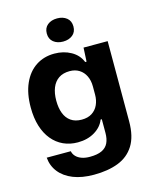

<svg xmlns="http://www.w3.org/2000/svg" viewBox="-132 -825 881 1091"><g transform="rotate(-15 308.5 -279.5)"><path d="M283.9 177Q213.3 177 162.3 156.7Q111.3 136.4 82.1 99.6Q52.9 62.9 48.7 13.7H190.4Q193.6 31.1 206.4 44.5Q219.1 57.9 239.6 65.2Q260.1 72.6 287.4 72.6Q331.7 72.6 358.1 60.1Q384.4 47.6 396 23.4Q407.6 -0.7 407.6 -35.7V-116.3H400.6Q385.1 -75.6 342.8 -50Q300.4 -24.4 243 -24.4Q196.3 -24.4 158.1 -42.1Q120 -59.7 92.4 -93.2Q64.7 -126.7 49.7 -174.9Q34.7 -223.1 34.7 -285Q34.7 -367.1 60.9 -425.7Q87 -484.3 134 -515.3Q181 -546.3 243 -546.3Q297.6 -546.3 340.6 -522.1Q383.7 -497.9 400.6 -454.7H408.6L412.7 -536.3H554.6V-64.3Q554.6 23.7 521.3 76.9Q488 130.1 427.2 153.6Q366.4 177 283.9 177ZM297.7 -143.4Q334 -143.4 358.2 -159Q382.4 -174.6 394.6 -201.3Q406.9 -228 406.9 -261.3V-309.3Q406.9 -344.7 393.9 -371.3Q381 -397.9 357.3 -412.7Q333.6 -427.6 301.3 -427.6Q262.3 -427.6 236.4 -410Q210.6 -392.4 197.7 -360.3Q184.9 -328.1 184.9 -285Q184.9 -242.1 197 -210.4Q209.1 -178.6 234.3 -161Q259.4 -143.4 297.7 -143.4ZM310 -599.3Q275.7 -599.3 253.6 -617.2Q231.6 -635.1 231.6 -667.4Q231.6 -700 253.6 -717.8Q275.7 -735.6 310 -735.6Q344.3 -735.6 366.4 -717.8Q388.4 -700 388.4 -667.4Q388.4 -635.1 366.4 -617.2Q344.3 -599.3 310 -599.3Z"/></g></svg>

Font: Mona Sans ExtraLight
Style: Regular
Weight: 200
Designer: Deni Anggara
Foundry: GitHub
Version: Version 2.000